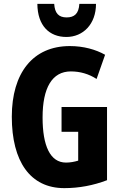

<svg xmlns="http://www.w3.org/2000/svg" viewBox="-20 -962 623 992"><path d="M476 -942H390C387 -891 364 -872 324 -872C283 -872 263 -894 260 -942H173C174 -829 235 -771 323 -771C409 -771 476 -837 476 -942ZM298 -409V-281H384V-132C364 -126 343 -122 321 -122C239 -122 200 -209 200 -355C200 -508 249 -593 346 -593C394 -593 439 -580 479 -554L523 -679C475 -706 412 -724 341 -724C150 -724 41 -585 41 -359C41 -128 136 10 312 10C389 10 462 -4 533 -31V-409Z"/></svg>

Font: Noto Sans Devanagari ExtraCondensed ExtraBold
Style: Regular
Weight: 800
Width: 2
Designer: Jelle Bosma - Monotype Design Team
Foundry: Monotype Imaging Inc.
Version: Version 2.004